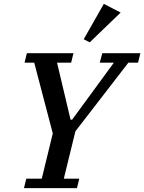

<svg xmlns="http://www.w3.org/2000/svg" viewBox="-20 -973 746 993"><path d="M116 -49H196L253 -283L157 -649H107L119 -698H360L348 -649H275L345 -354H353L569 -649H496L509 -698H706L694 -649H644L370 -294L310 -49H390L378 0H104ZM413 -770 517 -953 604 -908 444 -754Z"/></svg>

Font: IBM Plex Serif Medm
Style: Italic
Weight: 500
Italic angle: -14°
Designer: Mike Abbink, Paul van der Laan, Pieter van Rosmalen
Foundry: Bold Monday
Version: Version 3.001